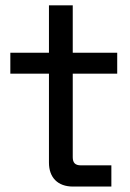

<svg xmlns="http://www.w3.org/2000/svg" viewBox="-20 -686 477 706"><path d="M248.5 0H389.5V-78H277.5C256 -78 247.5 -88 247.5 -108V-415H411V-492H247.5V-666.5H160V-492H18V-415H160V-88C160 -33.5 192 0 248.5 0Z"/></svg>

Font: MCL Standard
Style: Regular
Weight: 400
Designer: Květoslav Bartoš
Foundry: Florian Karsten
Version: Version 1.001;Glyphs 3.2.3 (3260)